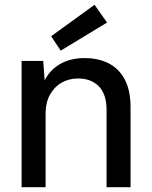

<svg xmlns="http://www.w3.org/2000/svg" viewBox="-20 -780 633 800"><path d="M70 0V-526H160L166 -445Q188 -489 231 -513.5Q274 -538 332 -538Q391 -538 434 -515.5Q477 -493 500.5 -447.5Q524 -402 524 -333V0H424V-323Q424 -387 392 -420Q360 -453 305 -453Q268 -453 237.5 -436Q207 -419 188.5 -386Q170 -353 170 -306V0ZM233 -569 193 -629 374 -760 426 -686Z"/></svg>

Font: DM Sans 9pt Medium
Style: Regular
Weight: 500
Version: Version 4.004;gftools[0.9.30]